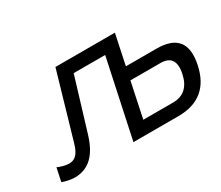

<svg xmlns="http://www.w3.org/2000/svg" viewBox="-118 -949 1422 1236"><g transform="rotate(-30 593.5 -330.5)"><path d="M380 -670 239 -185C218 -111 189 -87 146 -87C125 -87 93 -94 63 -108L42 -9C67 1 107 9 133 9C239 9 304 -59 343 -185L462 -577H696L573 0H907C1057 0 1148 -74 1179 -222C1211 -373 1152 -447 1002 -447H775L822 -670ZM700 -93 755 -354H977C1054 -354 1084 -311 1065 -222C1047 -136 998 -93 921 -93Z"/></g></svg>

Font: LT Wave Text Medium Italic
Style: Regular
Weight: 500
Designer: Daniel Lyons
Version: Version 2.5 (Glyphs App)